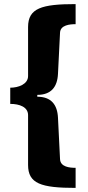

<svg xmlns="http://www.w3.org/2000/svg" viewBox="-20 -757 429 937"><path d="M349 160V62C320 62 275 58 273 20L263 -182C260 -247 229 -285 162 -285V-294C229 -294 260 -332 263 -397L273 -598C275 -635 321 -639 349 -639V-737C183 -737 117 -717 117 -625V-386C117 -346 70 -329 30 -329V-250C75 -250 117 -235 117 -195V48C117 139 180 160 349 160Z"/></svg>

Font: Archivo Black
Style: Regular
Weight: 900
Designer: Hector Gatti
Foundry: Omnibus-Type
Version: Version 2.001